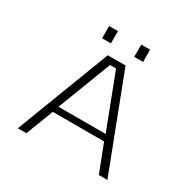

<svg xmlns="http://www.w3.org/2000/svg" viewBox="-186 -1055 1244 1242"><g transform="rotate(30 436.0 -434.0)"><path d="M770.5 0H706.5L627.5 -205H244.5L165.5 0H101.5L369.5 -700H502ZM413.5 -652.5 260 -252H612L458.5 -652.5ZM282.5 -868H348.5V-776.5H282.5ZM522.5 -868H588.5V-776.5H522.5Z"/></g></svg>

Font: Trispace SemiExpanded ExtraLight
Style: Regular
Weight: 200
Width: 6
Designer: Tyler Finck
Foundry: Etcetera Type Company
Version: Version 1.210; ttfautohint (v1.8.3)